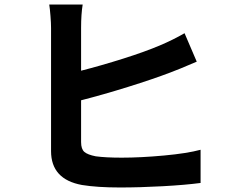

<svg xmlns="http://www.w3.org/2000/svg" viewBox="-20 -808 1040 850"><path d="M346 -788Q339 -745 339 -684V-495Q429 -518 525.5 -548.5Q622 -579 688 -607Q747 -632 797 -661L851 -535Q767 -499 734 -487Q658 -458 547.5 -423.5Q437 -389 339 -364V-179Q339 -148 353.5 -135.5Q368 -123 404 -116Q448 -110 519 -110Q603 -110 706 -119.5Q809 -129 868 -145V2Q800 11 699.5 16.5Q599 22 511 22Q411 22 343 11Q206 -14 206 -139V-684Q206 -705 203.5 -737Q201 -769 198 -788Z"/></svg>

Font: Sinter Bold
Style: Regular
Weight: 700
Foundry: Adobe & rsms
Version: Version 1.000